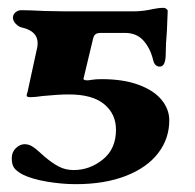

<svg xmlns="http://www.w3.org/2000/svg" viewBox="-20 -456 497 490"><path d="M37 -11Q21 -20 15.5 -28.5Q10 -37 10 -52Q10 -68 20.5 -78Q31 -88 43 -88Q53 -88 62 -82.5Q71 -77 79.5 -69Q88 -61 94 -56Q113 -40 130 -31Q147 -22 168 -22Q209 -22 242.5 -49Q276 -76 276 -125Q276 -165 246 -190Q216 -215 156 -215Q129 -215 89 -211Q69 -208 58 -208Q48 -208 48 -212Q48 -216 50 -220L75 -335Q76 -339 76 -346Q76 -377 35 -386Q27 -388 20 -395.5Q13 -403 13 -411Q13 -419 19.5 -424.5Q26 -430 34 -430Q53 -430 93 -428L146 -427H320Q345 -427 371 -433Q376 -434 383 -435Q390 -436 398 -436Q401 -436 404.5 -433.5Q408 -431 408 -428L406 -378Q403 -342 403 -320Q403 -286 388 -286Q375 -286 371 -302Q364 -332 346.5 -352Q329 -372 299 -372H238Q228 -372 223.5 -368.5Q219 -365 217 -355L194 -259L193 -255Q193 -251 203 -251Q207 -251 215.5 -252.5Q224 -254 240 -254Q295 -254 334 -239.5Q373 -225 392.5 -201Q412 -177 412 -149Q412 -102 383.5 -65Q355 -28 301 -7Q247 14 173 14Q138 14 99.5 7.5Q61 1 37 -11Z"/></svg>

Font: EB Garamond ExtraBold
Style: Regular
Weight: 800
Designer: Georg Duffner and Octavio Pardo
Foundry: Georg Duffner
Version: Version 1.000